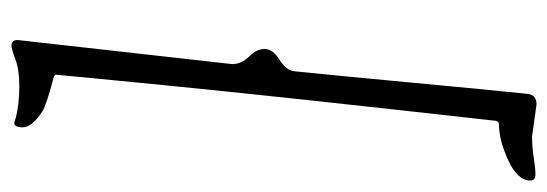

<svg xmlns="http://www.w3.org/2000/svg" viewBox="-338 -454 978 343"><g transform="rotate(90 151.5 -283.0)"><path d="M167 -752 224 -744Q243 -744 262 -747Q281 -750 292 -750Q303 -750 303 -741Q303 -718 267 -701.5Q231 -685 204 -685Q196 -685 196 -676Q153 -293 133.5 -95Q114 103 114 106.5Q114 110 124 112Q166 123 180 131Q208 150 208 165.5Q208 181 200 181Q199 181 190 178Q165 172 135 172Q105 172 86.5 179Q68 186 62 186Q52 186 52 175L95 -208Q95 -225 81.5 -238.5Q68 -252 68 -266.5Q68 -281 87.5 -293Q107 -305 108 -321Q115 -389 128 -528Q141 -667 148 -734Q149 -752 167 -752Z"/></g></svg>

Font: Sorts Mill Goudy
Style: Italic
Weight: 400
Italic angle: -7.40001°
Version: Version 003.101